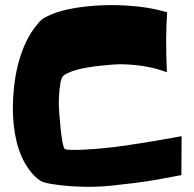

<svg xmlns="http://www.w3.org/2000/svg" viewBox="-20 -764 760 751"><path d="M690.4 -231.4 689.5 -79.1Q644.5 -70.3 600.6 -62.5Q556.6 -54.7 511.7 -48.8Q464.8 -43 418 -38.1Q371.1 -33.2 324.2 -33.2Q310.5 -33.2 284.2 -34.2Q257.8 -35.2 229.5 -38.1Q201.2 -41 175.8 -45.4Q150.4 -49.8 138.7 -56.6Q127.9 -63.5 118.2 -72.8Q108.4 -82 100.6 -91.8Q80.1 -117.2 66.4 -147.5Q52.7 -177.7 44.9 -210Q37.1 -242.2 33.7 -275.4Q30.3 -308.6 30.3 -340.8Q30.3 -379.9 34.7 -421.9Q39.1 -463.9 48.8 -504.9Q58.6 -545.9 74.7 -584Q90.8 -622.1 114.3 -654.3Q121.1 -663.1 131.8 -675.8Q142.6 -688.5 153.3 -694.3Q179.7 -709 212.4 -718.8Q245.1 -728.5 280.3 -733.9Q315.4 -739.3 350.1 -741.7Q384.8 -744.1 414.1 -744.1Q469.7 -744.1 525.4 -737.8Q581.1 -731.4 633.8 -715.8Q631.8 -689.5 630.9 -662.6Q629.9 -635.7 629.9 -609.4Q629.9 -545.9 632.8 -481.4Q588.9 -498 541 -505.4Q493.2 -512.7 446.3 -512.7Q436.5 -512.7 418 -511.2Q399.4 -509.8 376 -507.3Q352.5 -504.9 327.6 -501Q302.7 -497.1 281.2 -491.2Q259.8 -485.4 243.7 -477.5Q227.5 -469.7 222.7 -460.9Q218.8 -453.1 216.3 -439Q213.9 -424.8 212.4 -409.2Q210.9 -393.6 210.4 -378.9Q210 -364.3 210 -355.5Q210 -346.7 211.9 -320.3Q213.9 -293.9 216.8 -264.2Q219.7 -234.4 224.1 -210Q228.5 -185.5 233.4 -181.6Q238.3 -178.7 249.5 -178.2Q260.7 -177.7 264.6 -177.7Q312.5 -177.7 367.2 -182.6Q421.9 -187.5 478 -195.8Q534.2 -204.1 588.9 -213.4Q643.6 -222.7 690.4 -231.4Z"/></svg>

Font: Slackey
Style: Regular
Weight: 400
Designer: Squid
Foundry: Font Diner, Inc DBA Sideshow
Version: Version 1.001